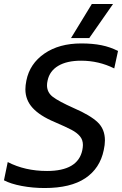

<svg xmlns="http://www.w3.org/2000/svg" viewBox="-20 -933 615 968"><path d="M443 -913H550L430 -741H338ZM0 -24 19 -116Q106 -71 217 -71Q373 -71 395 -176Q398 -191 398 -202Q398 -228 383 -246Q368 -264 340.5 -278.5Q313 -293 255 -318Q181 -349 144.5 -389Q108 -429 108 -483Q108 -502 113 -527Q130 -612 204 -663Q278 -714 390 -714Q447 -714 491.5 -705Q536 -696 575 -676L556 -588Q478 -627 389 -627Q317 -627 273.5 -601Q230 -575 220 -527Q217 -514 217 -503Q217 -467 246.5 -444.5Q276 -422 352 -388Q435 -352 472 -317Q509 -282 509 -225Q509 -203 503 -176Q484 -84 410 -34.5Q336 15 205 15Q145 15 89.5 4.5Q34 -6 0 -24Z"/></svg>

Font: Prompt
Style: Italic
Weight: 400
Italic angle: -12°
Designer: Katatrad Team
Foundry: CadsonDemak
Version: Version 1.001